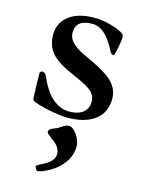

<svg xmlns="http://www.w3.org/2000/svg" viewBox="-116 -543 672 903"><g transform="rotate(15 220.0 -92.0)"><path d="M143 271C143 276 151 291 157 291C172 291 217 271 243 249C276 221 305 186 305 131C305 94 270 47 248 47C237 47 229 49 216 58C205 66 194 73 181 77C163 83 156 91 156 98C156 107 165 113 188 130C209 145 226 165 226 189C226 221 198 240 164 256C152 262 143 268 143 271ZM47 -156C47 -135 48 -77 50 -39C51 -23 54 -22 89 -11C124 0 194 12 226 12C343 12 409 -39 409 -128C409 -204 344 -241 248 -285C191 -311 148 -336 148 -382C148 -422 172 -445 229 -445C283 -445 319 -389 340 -348C347 -334 352 -328 361 -328C366 -328 372 -358 376 -380C380 -402 381 -414 381 -418C381 -434 375 -440 340 -454C309 -466 268 -475 230 -475C115 -475 62 -417 62 -349C62 -256 129 -223 205 -189C280 -156 319 -137 319 -89C319 -53 295 -18 228 -18C157 -18 110 -80 83 -144C78 -155 72 -167 58 -167C53 -167 47 -163 47 -156Z"/></g></svg>

Font: Monomakh Unicode
Style: Regular
Weight: 400
Version: Version 1.2